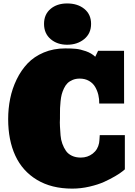

<svg xmlns="http://www.w3.org/2000/svg" viewBox="-20 -1090 791 1124"><path d="M710.9 -98.6 696.8 -86.9Q682.6 -75.2 654.3 -58.6Q626 -42 590.3 -25.6Q554.7 -9.3 504.2 2.4Q453.6 14.2 402.8 14.2Q281.7 14.2 196.5 -37.1Q111.3 -88.4 69.6 -179Q27.8 -269.5 27.8 -392.6Q27.8 -454.6 39.6 -512.7Q51.3 -570.8 77.4 -624.8Q103.5 -678.7 141.6 -718.8Q179.7 -758.8 236.3 -782.7Q293 -806.6 361.8 -806.6Q397.9 -806.6 423.8 -804.2Q449.7 -801.8 482.7 -790.3Q515.6 -778.8 537.6 -757.8L554.2 -792.5H706.1L706.5 -483.9H561Q561.5 -509.8 555.7 -534.4Q549.8 -559.1 537.1 -581.1Q524.4 -603 501 -616.5Q477.5 -629.9 446.8 -629.9Q423.8 -629.9 405.5 -622.3Q387.2 -614.7 375.2 -603Q363.3 -591.3 354.5 -572.8Q345.7 -554.2 341.3 -537.4Q336.9 -520.5 334.5 -496.6Q332 -472.7 331.5 -456.5Q331.1 -440.4 331.1 -417.5Q331.1 -410.6 331.1 -396Q329.6 -374 331.1 -348.4Q332.5 -322.8 334.5 -297.4Q336.4 -272 345 -248.5Q353.5 -225.1 366 -207Q378.4 -189 400.9 -178.2Q423.3 -167.5 453.1 -167.5Q492.7 -167.5 522.7 -190.7Q552.7 -213.9 560.1 -252.9Q562 -262.7 564 -298.8H710.9ZM373 -828.1Q314.9 -828.1 276.4 -861.1Q237.8 -894 237.8 -950.2Q237.8 -1005.4 275.6 -1037.6Q313.5 -1069.8 373 -1069.8Q435.1 -1069.8 474.1 -1037.6Q513.2 -1005.4 513.2 -950.2Q513.2 -894 472.9 -861.1Q432.6 -828.1 373 -828.1Z"/></svg>

Font: Bevan
Style: Regular
Weight: 400
Foundry: vernon adams
Version: Version 1.000